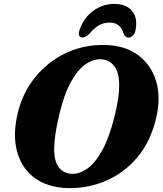

<svg xmlns="http://www.w3.org/2000/svg" viewBox="-20 -943 827 977"><path d="M515 -714Q615.5 -712 682 -663Q748.5 -614 773.8 -531.8Q799 -449.5 775.5 -347Q748 -224.5 679.5 -143.2Q611 -62 517.8 -22.5Q424.5 17 322.5 14Q222 11 156 -37.8Q90 -86.5 66.8 -172Q43.5 -257.5 71 -370Q95.5 -471.5 159 -550Q222.5 -628.5 314 -672.5Q405.5 -716.5 515 -714ZM344.5 -58.5Q381.5 -56.5 421.2 -82.8Q461 -109 497.8 -173.5Q534.5 -238 563 -351Q575.5 -402 581.2 -442Q587 -482 586.5 -512.5Q586 -575.5 561.2 -606.8Q536.5 -638 498.5 -641Q458.5 -644.5 418.2 -618Q378 -591.5 342.8 -529.5Q307.5 -467.5 283 -365.5Q269 -308 262.5 -263.8Q256 -219.5 255.5 -186.5Q255.5 -121 279.8 -90.8Q304 -60.5 344.5 -58.5ZM536.5 -828Q507 -828 483.2 -814.2Q459.5 -800.5 436 -772.5Q415.5 -752 400.5 -752Q386.5 -752 382.5 -762.8Q378.5 -773.5 385 -791Q406 -852.5 454.2 -887.8Q502.5 -923 562.5 -923Q621.5 -923 651.5 -887.8Q681.5 -852.5 670 -791Q667 -773.5 656.8 -762.8Q646.5 -752 633 -752Q618.5 -752 609 -772.5Q600 -801 583 -814.5Q566 -828 536.5 -828Z"/></svg>

Font: Fraunces 9pt S050
Style: Bold Italic
Weight: 700
Italic angle: -16°
Version: Version 1.000; ttfautohint (v1.8.3)